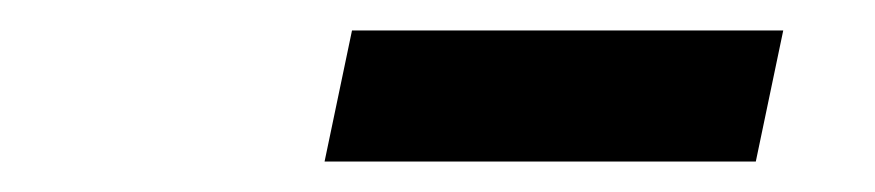

<svg xmlns="http://www.w3.org/2000/svg" viewBox="-20 -700 574 126"><path d="M193 -594 211 -680H494L476 -594Z"/></svg>

Font: Source Sans 3
Style: Bold Italic
Weight: 700
Italic angle: -11°
Designer: Paul D. Hunt
Foundry: Adobe
Version: Version 3.052;hotconv 1.1.0;makeotfexe 2.6.0